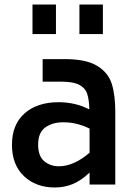

<svg xmlns="http://www.w3.org/2000/svg" viewBox="-20 -818 596 851"><path d="M33 0ZM491 -323V0H377V-53Q340 -18 303 -2.5Q266 13 223 13Q139 13 86 -37.5Q33 -88 33 -176Q33 -266 89 -315.5Q145 -365 240 -365Q314 -365 376 -333Q375 -376 366.5 -402Q358 -428 331.5 -442Q305 -456 253 -456H169V-556H268Q361 -556 410 -526.5Q459 -497 475 -447.5Q491 -398 491 -323ZM377 -141V-248Q321 -276 261 -276Q212 -276 180.5 -253Q149 -230 149 -177Q149 -126 176 -103.5Q203 -81 241 -81Q307 -81 377 -141ZM332 -798H436V-667H332ZM124 -798H228V-667H124Z"/></svg>

Font: Biryani SemiBold
Style: Regular
Weight: 600
Designer: Dan Reynolds and Mathieu Réguer
Foundry: Dan Reynolds and Mathieu Réguer
Version: Version 1.004; ttfautohint (v1.1) -l 5 -r 5 -G 72 -x 0 -D la